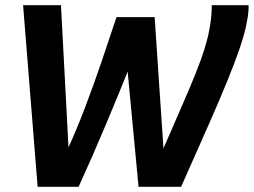

<svg xmlns="http://www.w3.org/2000/svg" viewBox="-20 -720 978 740"><path d="M678 0H514L472 -444Q434 -349 386 -235Q338 -121 283 0H125L69 -700H215L244 -152Q276 -222 308.5 -307.5Q341 -393 371.5 -482.5Q402 -572 429 -654H576L610 -148Q652 -245 683 -316Q714 -387 735 -439.5Q756 -492 768.5 -532.5Q781 -573 787.5 -608.5Q794 -644 796 -682Q796 -688 796 -692Q796 -696 796 -700H938Q938 -696 938 -691.5Q938 -687 938 -683Q936 -654 928 -617.5Q920 -581 902.5 -530Q885 -479 855.5 -406.5Q826 -334 782 -234.5Q738 -135 678 0Z"/></svg>

Font: Georama
Style: Bold Italic
Weight: 700
Italic angle: -9°
Designer: Jean-Baptiste Levee
Foundry: Production Type
Version: Version 1.000